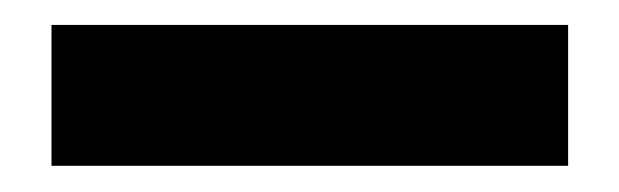

<svg xmlns="http://www.w3.org/2000/svg" viewBox="-20 -22 487 151"><path d="M426.8 108.4V-2.4H20.5V108.4Z"/></svg>

Font: Winston
Style: Bold
Weight: 700
Designer: Vernon Adams, Kim Jin-seong, David Berlow, Cristiano Sobral
Foundry: The Winston Project Authors
Version: Version 3.004